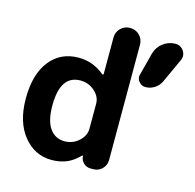

<svg xmlns="http://www.w3.org/2000/svg" viewBox="-110 -886 1008 990"><g transform="rotate(15 394.0 -391.5)"><path d="M39.1 -283.2Q39.1 -413.1 96.2 -484.9Q153.3 -556.6 249 -556.6Q326.2 -556.6 386.7 -505.9Q389.6 -503.9 392.1 -504.9Q394.5 -505.9 394.5 -508.8V-703.1Q394.5 -732.4 415 -752.9Q435.5 -773.4 465.3 -773.4Q495.1 -773.4 515.6 -752.9Q536.1 -732.4 536.1 -703.1V-87.9Q536.1 -59.6 516.6 -40Q497.1 -20.5 468.8 -20.5H454.1Q432.6 -20.5 417 -35.6Q401.4 -50.8 400.4 -72.3Q400.4 -73.2 398.9 -73.7Q397.5 -74.2 396.5 -74.2Q367.2 -43.9 335 -28.3Q296.9 -10.7 249 -10.7Q158.2 -10.7 98.6 -84.5Q39.1 -158.2 39.1 -283.2ZM701.2 -551.8Q689.5 -527.3 667.5 -513.2Q645.5 -499 619.1 -499Q597.7 -499 584 -516.6Q574.2 -528.3 574.2 -543Q574.2 -548.8 576.2 -554.7L607.4 -674.8Q617.2 -710 646.5 -732.4Q675.8 -754.9 711.9 -754.9Q741.2 -754.9 756.8 -730.5Q765.6 -716.8 765.6 -702.1Q765.6 -691.4 759.8 -679.7ZM396.5 -350.6Q396.5 -387.7 364.3 -416.5Q332 -445.3 288.1 -445.3Q180.7 -445.3 180.7 -283.2Q180.7 -201.2 210 -161.1Q239.3 -121.1 288.1 -121.1Q332 -121.1 364.3 -150.4Q396.5 -179.7 396.5 -216.8Z"/></g></svg>

Font: Gen Jyuu GothicX Bold
Style: Bold
Weight: 700
Designer: Ryoko NISHIZUKA (kana &amp; ideographs); Paul D. Hunt (Latin, Greek &amp; Cyrillic); Wenlong ZHANG (bopomofo); Sandoll C
Version: Version 1.058.20140828